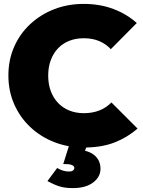

<svg xmlns="http://www.w3.org/2000/svg" viewBox="-20 -744 735 984"><path d="M411 12Q329 12 258.5 -15.5Q188 -43 135 -93Q82 -143 52.5 -210.5Q23 -278 23 -357Q23 -437 52.5 -504Q82 -571 134.5 -620Q187 -669 257 -696.5Q327 -724 409 -724Q492 -724 561 -698Q630 -672 681 -626L548 -492Q524 -518 489.5 -533Q455 -548 409 -548Q369 -548 335.5 -535Q302 -522 278 -497Q254 -472 240.5 -436.5Q227 -401 227 -357Q227 -312 240.5 -276.5Q254 -241 278 -216Q302 -191 335.5 -177.5Q369 -164 409 -164Q454 -164 489.5 -178Q525 -192 551 -219L685 -85Q632 -39 566 -13.5Q500 12 411 12ZM354 220Q311 220 282.5 210.5Q254 201 223 184L273 117Q288 126 303 130.5Q318 135 332 135Q348 135 354.5 129.5Q361 124 361 116Q361 108 350 102.5Q339 97 316 97H304L338 -11H431L402 63L354 22Q425 22 460 48.5Q495 75 495 121Q495 163 457 191.5Q419 220 354 220Z"/></svg>

Font: Outfit Thin Black
Style: Regular
Weight: 900
Version: Version 1.100;gftools[0.9.27]